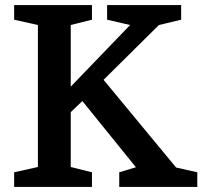

<svg xmlns="http://www.w3.org/2000/svg" viewBox="-20 -740 801 760"><path d="M260 -641V-397L495 -641L404 -662V-720H697V-662L609 -641L390 -424L677 -77L761 -58V0H452V-58L518 -78L306 -340L260 -296V-79L344 -58V0H36V-58L130 -79V-641L36 -662V-720H344V-662Z"/></svg>

Font: Domine
Style: Bold
Weight: 700
Designer: Pablo Impallari, Rodrigo Fuenzalida, Brenda Gallo
Foundry: Pablo Impallari, Rodrigo Fuenzalida, Brenda Gallo
Version: Version 2.000